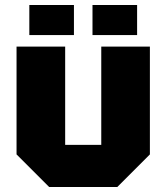

<svg xmlns="http://www.w3.org/2000/svg" viewBox="-20 -746 664 766"><path d="M578 -560V-130L448 0H176L46 -130V-560H240V-168H384V-560ZM97 -606V-726H275V-606ZM349 -606V-726H527V-606Z"/></svg>

Font: Tektur ExtraBold
Style: Regular
Weight: 800
Designer: Adam Jagosz
Foundry: Adam Jagosz
Version: Version 1.005;gftools[0.9.30]